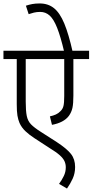

<svg xmlns="http://www.w3.org/2000/svg" viewBox="-20 -916 536 1112"><path d="M496 -574H405V-362Q405 -316 399.5 -291Q394 -266 379 -245Q364 -225 339 -212Q314 -199 281 -193L269 -242Q288 -246 303.5 -253Q319 -260 330 -272Q343 -284 347.5 -302Q352 -320 352 -360V-574H129V-327Q129 -274 135 -244.5Q141 -215 160 -195.5Q179 -176 217 -152L309 -93Q367 -55 391 -24.5Q415 6 415 51Q415 88 401 118.5Q387 149 368 176L322 149Q338 127 349.5 103.5Q361 80 361 53Q361 34 353.5 17.5Q346 1 326 -17Q306 -35 268 -58L179 -116Q151 -134 128 -155.5Q105 -177 93 -204Q85 -223 81 -246.5Q77 -270 77 -313V-574H0V-622H496ZM352 -615Q331 -704 311 -754.5Q291 -805 267.5 -826Q244 -847 213 -847Q193 -847 176.5 -843Q160 -839 146 -834L130 -883Q148 -889 166.5 -892.5Q185 -896 210 -896Q259 -896 293 -868.5Q327 -841 352.5 -779.5Q378 -718 401 -615Z"/></svg>

Font: Noto Sans SemiCondensed Light
Style: Italic
Weight: 300
Width: 4
Italic angle: -12°
Designer: Monotype Design Team
Foundry: Monotype Imaging Inc.
Version: Version 2.013; ttfautohint (v1.8.4.7-5d5b)